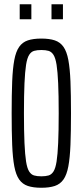

<svg xmlns="http://www.w3.org/2000/svg" viewBox="-20 -878 391 906"><path d="M175 8Q137 8 111.5 -0.5Q86 -9 70.5 -31Q55 -53 47.5 -93Q40 -133 37.5 -194.5Q35 -256 35 -344Q35 -432 37.5 -493.5Q40 -555 47.5 -595Q55 -635 70.5 -657Q86 -679 111.5 -687.5Q137 -696 175 -696Q213 -696 238.5 -687.5Q264 -679 279.5 -657Q295 -635 302.5 -595Q310 -555 312.5 -493.5Q315 -432 315 -344Q315 -256 312.5 -194.5Q310 -133 302.5 -93Q295 -53 279.5 -31Q264 -9 238.5 -0.5Q213 8 175 8ZM175 -46Q195 -46 209 -50Q223 -54 232.5 -69Q242 -84 247 -116Q252 -148 254.5 -203.5Q257 -259 257 -344Q257 -429 254.5 -484.5Q252 -540 247 -572Q242 -604 232.5 -619Q223 -634 209 -638Q195 -642 175 -642Q155 -642 141 -638Q127 -634 117.5 -619Q108 -604 103 -572Q98 -540 95.5 -484.5Q93 -429 93 -344Q93 -259 95.5 -203.5Q98 -148 103 -116Q108 -84 117.5 -69Q127 -54 141 -50Q155 -46 175 -46ZM73 -787V-858H128V-787ZM223 -787V-858H277V-787Z"/></svg>

Font: Saira UltraCondensed
Style: Regular
Weight: 400
Width: 1
Designer: Hector Gatti with collaboration of the Omnibus-Type team
Foundry: Omnibus-Type
Version: Version 1.101